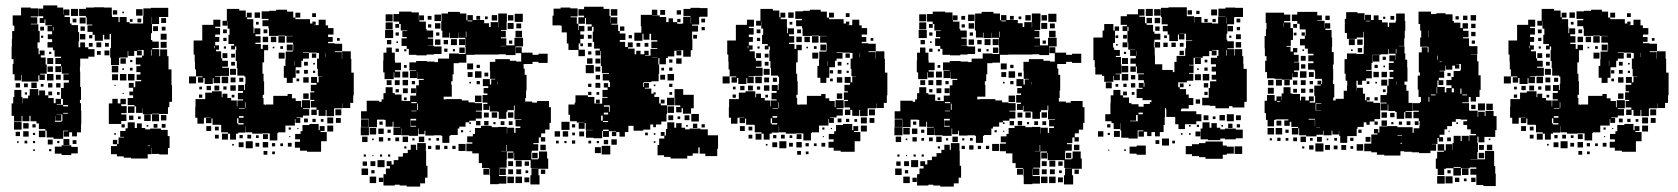

<svg xmlns="http://www.w3.org/2000/svg" viewBox="-20 -557 6214 711"><path d="M60 -107H32V-128H23V-174H29V-198H33V-224H59V-198H63V-174H64V-193H84V-203H90V-227H122V-204H125V-222H147V-204H159V-218H173V-204H159V-194H179V-175H186V-191H206V-171H190V-169H213V-191H206V-231H232H216V-251H235V-260H215V-282H235V-284H209V-311H207V-290H185V-312H206V-320H185V-342H206V-347H182V-371H176V-381H156V-401H173V-412H157V-430H173V-441H156V-461H173V-463H148V-485H145V-472H127V-490H140V-497H122V-525H140V-537H192V-529H214V-504H215V-522H237V-500H219V-494H239V-470H245V-464H269V-438H273V-404H271V-382H307V-375H330V-347H307V-340H277V-310H276V-292H277V-250V-235H280V-187H276V-175H280V-146H281V-96H280V-67H265V-52H247V-67H236V-51H216V-71H232V-73H214V-43H178V-48H153V-73H148V-79H124V-100H115V-108H93V-128H89V-108H63V-128H60ZM421 -316H391V-343H388V-379H391V-406V-431H369H386V-411H366V-428H361V-406H331V-428H323V-439H304V-463H322V-466H301V-493H298V-498H273V-524H298V-529H327V-530H365V-529H394V-500H395V-494H419V-475H423V-494H449V-475H460V-470H485H510V-497H511V-526H539V-528H569H603V-494H569V-468H543V-434H539V-409H544V-375H570V-349H573V-374H599V-349H604V-313V-300H615V-242H614H617V-180H607V-160H602V-135H570V-136H543V-134H509V-156H508V-139H484V-163H501H478V-168H453V-194H473V-232H457V-250H475V-234H481V-256H503V-261H486V-281H500V-290H485V-312H500V-318H483V-344H506V-351H512V-372H489V-370H505V-352H487V-368H477V-350H455V-368H453V-344H424V-343H421ZM58 -259H34V-282H27V-320H30V-338H23V-384H24V-413H25V-442H33V-462H27V-500H58V-529H94V-526H121V-496H94V-493H118V-469H94V-467H122V-442H127V-400H119V-378H103H123V-356H127V-370H145V-352H131V-344H149V-318H131H153V-284H129V-281H146V-261H126V-278H122V-255H90H60V-279H58ZM269 -498H243V-524H269ZM508 -499H484V-523H508ZM414 -503H398V-519H414ZM439 -508H433V-514H439ZM543 -468V-494H542V-468ZM297 -470H275V-492H297ZM595 -472H577V-490H595ZM263 -474H249V-488H263ZM503 -474H489V-488H503ZM471 -476H461V-486H471ZM565 -442H547V-460H565ZM294 -443H278V-459H294ZM178 -444V-458H176V-444ZM143 -444H129V-458H143ZM593 -444H579V-458H593ZM597 -410H575V-432H597ZM296 -411H276V-431H296ZM322 -415H310V-427H322ZM140 -417H132V-425H140ZM568 -379H544V-403H568ZM597 -380H575V-402H597ZM295 -382H277V-400H295ZM355 -382H337V-400H355ZM383 -384H369V-398H383ZM323 -384H309V-398H323ZM542 -351V-373H540V-351ZM385 -352H367V-370H385ZM353 -354H339V-368H353ZM170 -357H162V-365H170ZM177 -320H155V-342H177ZM446 -321H426V-341H446ZM470 -327H462V-335H470ZM418 -289H394V-313H418ZM176 -291H156V-311H176ZM471 -296H461V-306H471ZM439 -298H433V-304H439ZM448 -259H424V-283H448ZM478 -259H454V-283H478ZM178 -259H154V-283H178ZM417 -260H395V-282H417ZM205 -262H187V-280H205ZM116 -231H96V-251H116ZM204 -233H188V-249H204ZM174 -233H158V-249H174ZM54 -233H38V-249H54ZM83 -234H69V-248H83ZM141 -236H131V-246H141ZM408 -239H404V-243H408ZM473 -204H459V-218H473ZM201 -206H191V-216H201ZM80 -207H72V-215H80ZM438 -209H434V-213H438ZM429 -98H383V-128V-174H396V-191H416V-174H426V-191H446V-171H429V-164H449V-138H429V-133H448V-109H429ZM214 -163H232V-168H214V-136H231V-139H214ZM478 -139H454V-163H478ZM569 -108H543V-134H569ZM207 -110H185V-127H184V-106H208V-109H211V-133H190V-132H207ZM538 -109H514V-133H538ZM596 -111H576V-131H596ZM474 -113H458V-129H474ZM501 -116H491V-126H501ZM60 -77H32V-105H60ZM527 30H465V27H438V22H413V14H391V-16H413V-23H398V-39H414V-24H419V-48H439V-50H425V-72H445V-82H453V-104H479V-83H487V-100H505V-83H518V-78H536V-81H576V-76H601V-53H608V-9H602V15H570V13H542V-10H541V14H527ZM86 -81H66V-101H86ZM563 -84H549V-98H563ZM593 -84H579V-98H593ZM112 -85H100V-97H112ZM442 -85H430V-97H442ZM529 -88H523V-94H529ZM148 -49H124V-73H148ZM86 -51H66V-71H86ZM54 -53H38V-69H54ZM110 -57H102V-65H110ZM409 -58H403V-64H409ZM237 -20H215V-42H237ZM175 -22H157V-40H175ZM263 -24H249V-38H263ZM81 -26H71V-36H81ZM110 -27H102V-35H110ZM200 -27H192V-35H200ZM49 -28H43V-34H49ZM244 17H208V12H183V-14H208V-19H244ZM527 -16H535V-18H527ZM268 11H244V-13H268ZM170 3H162V-5H170ZM109 2H103V-4H109Z M735 -99H711V-121H703V-161H704V-190H740V-214H765V-219H801V-197H804V-210H822V-194H836V-185H857V-163H859V-185H880V-189H861V-213H880V-220H862V-242H884V-224H887V-247H908H889V-273H885V-277H859V-305H857V-331H853V-371H855V-385H850V-374H836V-388H847V-394H826V-428H847H830V-451H823V-478H822V-462H804V-480H820V-524H866V-518H890V-493H894V-510H912V-492H895V-486H918V-457H919V-434H922V-452H944V-430H926V-423H945V-399H926V-394H946V-376H953V-391H973V-371H958V-326H952V-310V-284H956V-256H958V-206H953V-194H956V-170H962V-168H964V-170H992V-202H1045V-209H1061V-193H1075V-183H1095V-160H1098V-186H1128V-156H1102V-153H1125V-129H1102V-122H1078V-120H1092V-102H1074V-116H1072V-92H1042H1037V-67H1010V-64H1007V-37H979V-63H952V-62H914V-67H889V-90H888V-66H862V-62H824V-67H799V-94H796V-95H767V-118H763V-101H743V-121H760V-122H743V-121H735ZM1064 -250H1042V-269H1031V-313H1037V-337H1038V-366H1064V-370H1066V-393H1065V-399H1041V-423H1065V-424H1036V-425H1010V-424H976V-452H974V-460H952V-482H974V-487H949V-515H977V-517H1003V-521H1043V-514H1066V-492H1074V-510H1092V-492H1074V-486H1098V-470V-486H1128V-470H1137V-477H1149V-465H1142V-464H1160V-484H1186V-463H1195V-453H1215V-429H1195V-420H1212V-402H1195V-397H1219V-395H1247V-367H1220V-364H1246V-339H1247V-367H1279V-339H1281V-309V-288H1290V-234V-204H1288V-176H1277V-157H1249V-174H1248V-156H1219V-155H1217V-127H1189V-150H1186V-128H1160V-150H1153V-131H1133V-151H1152V-159H1131V-183H1144V-187H1129V-215H1144V-219H1131V-243H1152V-250H1132V-272H1154V-252H1160V-274H1174V-275H1157V-302H1154V-340H1161V-361H1153V-362H1124V-364H1102V-362H1124V-340H1102V-332H1096V-308H1075V-269H1064ZM943 -491H923V-511H943ZM1150 -494H1136V-508H1150ZM733 -251H713V-271H730V-274H706V-300H702V-329H701V-355H697V-407H729V-417V-465H770V-484H796V-458H777V-453H795V-429H777V-420H792V-402H777V-389H791V-373H780V-367H799V-341H803V-332H824V-310H803V-306H828V-276H799V-275H776V-273H795V-249H771V-268H768V-246H738V-268H733ZM938 -466H928V-476H938ZM970 -434H956V-448H970ZM820 -434H806V-448H820ZM1035 -399H1011V-423H1035ZM1003 -401H983V-421H1003ZM973 -401H953V-421H973ZM819 -405H807V-417H819ZM1238 -406H1228V-416H1238ZM1064 -370H1042V-392H1064ZM775 -378V-387H773V-378ZM1028 -376H1018V-386H1028ZM817 -377H809V-385H817ZM996 -378H990V-384H996ZM1034 -340H1012V-362H1034ZM1186 -346V-361H1185V-346ZM822 -342H804V-360H822ZM1151 -343H1135V-359H1151ZM850 -344H836V-358H850ZM1070 -313V-332H1069V-313ZM1120 -314H1106V-328H1120ZM850 -314H836V-328H850ZM1146 -318H1140V-324H1146ZM854 -280H832V-302H854ZM1120 -284H1106V-298H1120ZM1089 -285H1077V-297H1089ZM1147 -287H1139V-295H1147ZM706 -248H680V-274H706ZM825 -249H801V-273H825ZM1123 -251H1103V-271H1123ZM852 -252H834V-270H852ZM881 -254H866V-269H881ZM1088 -256H1078V-266H1088ZM853 -221H833V-241H853ZM792 -222H774V-240H792ZM761 -223H745V-239H761ZM819 -225H807V-237H819ZM728 -226H718V-236H728ZM1123 -191H1103V-211H1123ZM729 -195H717V-207H729ZM848 -196H838V-206H848ZM889 -158V-178H887V-158ZM865 -155H886V-157H865ZM1244 -130H1222V-152H1244ZM865 -121H882V-127H865ZM1214 -100H1192V-122H1214ZM1242 -102H1224V-120H1242ZM862 -100V-96H882V-101H863V-119H858V-100ZM1120 -104H1106V-118H1120ZM1149 -105H1137V-117H1149ZM1178 -106H1168V-116H1178ZM1169 5H1117V1H1091V-10H1072V-32H1091V-41H1073V-61H1093V-43V-71H1100V-94H1126V-75V-98H1160V-75H1164V-90H1182V-72H1167V-68H1190V-34H1169ZM1214 -70H1192V-92H1214ZM762 -72H744V-90H762ZM790 -74H776V-88H790ZM1057 -77H1049V-85H1057ZM1085 -79H1081V-83H1085ZM854 -40H832V-62H854ZM824 -40H802V-62H824ZM972 -42H954V-60H972ZM910 -44H896V-58H910ZM790 -44H776V-58H790ZM879 -45H867V-57H879ZM938 -46H928V-56H938ZM1055 -49H1051V-53H1055ZM916 -8H890V-34H916ZM973 -11H953V-31H973ZM882 -12H864V-30H882ZM940 -14H926V-28H940ZM1060 -14H1046V-28H1060ZM999 -15H987V-27H999ZM1028 -16H1018V-26H1028ZM846 -18H840V-24H846ZM970 16H956V2H970ZM998 14H988V4H998Z M1560 -352H1522V-354H1494V-376H1486V-387H1467V-415H1486V-420H1470V-442H1488V-444H1464V-468H1458V-454H1444V-468H1458V-477H1437V-505H1458V-514H1504V-511H1531V-483H1532V-500H1550V-482H1533V-477H1557V-450H1560V-444H1584V-418H1564V-414H1584V-388H1564V-387H1587V-385H1615V-357H1587V-355H1560ZM1345 -87H1317V-115H1345V-117H1317V-145H1338V-184H1384V-180H1393V-189H1400V-212H1408V-234H1434V-212H1442V-207H1467V-184H1474V-183H1499V-203H1521V-241H1531V-261H1549V-265H1525V-291H1524V-268H1498V-294H1521V-296H1496V-326H1521V-331H1561V-329H1589V-327H1602V-340H1643V-359H1679V-357H1704V-383H1703V-417H1677V-436H1676V-416H1646V-436H1644V-418H1618V-444H1636H1614V-478H1615V-507H1639V-513H1683V-507H1707V-482H1711V-501H1731V-483H1773V-471H1791V-457H1797V-475H1825V-455H1826V-475H1825V-507H1857V-475H1856V-446H1835V-443H1853V-419H1835V-415H1855V-389H1885V-417H1917V-385H1889V-353H1853V-356H1827V-355H1795H1767H1738V-354H1707V-325H1679V-323H1660V-282H1656V-256H1651V-243H1653V-199H1623V-189H1632V-190H1690V-185H1715V-178H1738V-175H1765V-147H1742V-144H1764V-118H1742V-110H1718V-104H1704V-88H1681V-81H1675V-57H1648V-54H1644V-28H1618V-54H1614V-56H1587V-55H1555V-73H1552V-60H1530V-81H1528V-54H1494V-56H1466V-82H1465V-57H1437V-85H1462V-87H1437V-106H1434V-88H1408V-113H1403V-114H1376V-86H1346V-115H1345ZM1916 -476H1886V-506H1916ZM1434 -478H1408V-504H1434ZM1613 -479H1589V-503H1613ZM1881 -481H1861V-501H1881ZM1821 -481H1801V-501H1821ZM1578 -484H1564V-498H1578ZM1758 -484H1744V-498H1758ZM1786 -486H1776V-496H1786ZM1712 -478H1729V-481H1712ZM1434 -448H1408V-474H1434ZM1882 -450H1860V-472H1882ZM1611 -451H1591V-471H1611ZM1910 -452H1892V-470H1910ZM1577 -455H1565V-467H1577ZM1436 -416H1406V-446H1436ZM1913 -419H1889V-443H1913ZM1707 -419V-440H1705V-419ZM1457 -425H1445V-437H1457ZM1607 -425H1595V-437H1607ZM1702 -390H1680V-412H1702ZM1672 -390H1650V-412H1672ZM1611 -391H1591V-411H1611ZM1429 -393H1413V-409H1429ZM1639 -393H1623V-409H1639ZM1877 -395H1865V-407H1877ZM1454 -398H1448V-404H1454ZM1834 -386H1853V-387H1834ZM1792 90H1770V68H1792V65H1765V47H1753V11H1729V3H1707V-25H1729V-30H1710V-52H1731V-61H1739V-83H1761V-91H1801V-86H1825V-87H1857V-62H1858V-84H1884V-65H1889V-83H1907V-89H1889V-113H1911V-115H1885V-147H1886V-166H1883V-149H1859V-165V-143H1855V-117H1827V-143H1823V-144H1794V-165H1792V-150H1770V-172H1785V-177H1767V-205H1785V-211H1771V-231H1788V-238H1768V-264H1794V-244H1799V-263H1814V-265H1795V-294H1794V-328H1814V-338H1868V-332H1892V-329H1910V-360H1890V-382H1912V-362H1952V-354H1974V-328H1952V-320H1919V-303H1923V-280H1930V-222H1928V-194H1925V-181H1951V-177H1969V-183H2013V-160H2020V-102H2015V-77H1999V-63H1984V-49H1999V-33H1983V-48H1975V-27H1955V-23H1973V1H1949V-17V7H1948V33H1972V30H1976V4H2006V30H2010V68H1974V92H1978V126H1944V92H1948V66H1972V65H1945V36H1918H1884V9H1882V30H1860V8H1881V4H1857V35H1856V64H1830V67H1853V91H1829V68H1828V95H1855V123H1827V125H1795V96H1794V68H1792ZM1438 -264H1404V-289H1399V-333H1400V-362H1411V-381H1431V-362H1442V-333H1443V-325H1465V-297H1443V-292H1462V-270H1440V-289H1438ZM1701 -361H1681V-381H1701ZM1637 -365H1625V-377H1637ZM1457 -365H1445V-377H1457ZM1665 -367H1657V-375H1665ZM1485 -367H1477V-375H1485ZM2008 -324H1974V-358H2008ZM1732 -300H1710V-322H1732ZM1757 -305H1745V-317H1757ZM1486 -306H1476V-316H1486ZM1763 -269H1739V-293H1763ZM1492 -270H1470V-292H1492ZM1730 -272H1712V-290H1730ZM1788 -274H1774V-288H1788ZM1491 -241H1471V-261H1491ZM1460 -242H1442V-260H1460ZM1430 -242H1412V-260H1430ZM1757 -245H1745V-257H1757ZM1517 -245H1505V-257H1517ZM1824 -244V-254H1823V-244ZM1724 -248H1718V-254H1724ZM1520 -212H1502V-230H1520ZM1490 -212H1472V-230H1490ZM1457 -215H1445V-227H1457ZM1763 -179H1739V-203H1763ZM1486 -186H1476V-196H1486ZM1503 -175H1523V-179H1503ZM1528 -150V-173H1525V-150ZM1503 -145H1522V-147H1503ZM1881 -121H1861V-141H1881ZM1821 -121H1801V-141H1821ZM1790 -122H1772V-140H1790ZM1500 -88H1521V-117H1500ZM1521 -91H1501V-111H1521ZM1789 -93H1773V-109H1789ZM1759 -93H1743V-109H1759ZM1848 -94H1834V-108H1848ZM1878 -94H1864V-108H1878ZM1397 -95H1385V-107H1397ZM1815 -97H1807V-105H1815ZM1724 -98H1718V-104H1724ZM1346 -56H1316V-86H1346ZM1373 -59H1349V-83H1373ZM1401 -61H1381V-81H1401ZM1427 -65H1415V-77H1427ZM1695 -67H1687V-75H1695ZM1723 -69H1719V-73H1723ZM1551 -31H1531V-51H1551ZM1491 -31H1471V-51H1491ZM1341 -31H1321V-51H1341ZM1399 -33H1383V-49H1399ZM1458 -34H1444V-48H1458ZM1606 -36H1596V-46H1606ZM1426 -36H1416V-46H1426ZM1575 -37H1567V-45H1575ZM1515 -37H1507V-45H1515ZM1364 -38H1358V-44H1364ZM1442 130H1400V88H1409V67H1424V58H1412V40H1430V52H1438V36H1455V23H1472V10H1490V-2H1501V-21H1521V-2H1525V-27H1557V2H1558V36V57H1563V101H1554V122H1536V134H1486V130H1460V127H1442ZM1836 -24H1850H1836ZM1704 2H1678V-24H1704ZM2001 -1H1981V-21H2001ZM1854 2H1836V3H1856V-20H1854ZM1609 -3H1593V-19H1609ZM1637 -5H1625V-17H1637ZM1667 -5H1655V-17H1667ZM1577 -5H1565V-17H1577ZM1485 -7H1477V-15H1485ZM1971 29H1951V9H1971ZM1395 23H1387V15H1395ZM1425 23H1417V15H1425ZM1335 23H1327V15H1335ZM1363 21H1359V17H1363ZM1404 62H1378V36H1404ZM1912 60H1890V38H1912ZM1370 58H1352V40H1370ZM1880 58H1862V40H1880ZM1339 57H1323V41H1339ZM1939 57H1923V41H1939ZM1343 91H1319V67H1343ZM1910 88H1892V70H1910ZM1880 88H1862V70H1880ZM1999 87H1983V71H1999ZM1367 85H1355V73H1367ZM1936 84H1926V74H1936ZM1883 121H1859V97H1883ZM1373 121H1349V97H1373ZM1913 121H1889V97H1913ZM1940 118H1922V100H1940ZM1399 117H1383V101H1399Z M2145 -80H2123V-102H2144V-103H2116V-108H2091V-132H2085V-170H2108V-177H2111V-204H2157V-198H2181V-174H2187V-188H2201V-174H2187V-173H2210V-195H2230V-198H2211V-224H2230V-233H2216V-249H2232V-235H2239V-253H2236V-282V-259H2212V-283H2235V-286H2209V-312H2205V-342V-368H2203V-352H2185V-370H2201V-377H2180V-402H2175V-440H2178V-458H2172V-443H2156V-459H2171V-467H2150V-490H2146V-469H2122V-446H2124V-461H2144V-441H2129V-429H2142V-413H2129V-396H2123V-373H2146V-349H2122V-372H2085V-396H2079V-437H2060V-462H2055V-463H2026V-499H2030V-525H2056V-529H2092V-526H2119V-496H2093V-493H2116V-469H2122V-493H2143V-499H2122V-523H2143V-532H2173H2215V-524H2237V-498H2217H2241V-471H2242V-493H2266V-469H2244V-466H2269V-442H2275V-433H2296V-409H2275V-402H2295V-383H2305V-400H2323V-382H2306V-377H2330V-356H2336V-369H2352V-356H2366V-369H2382V-353H2369V-351H2389V-376H2414V-379H2392V-403H2414V-408H2391V-432H2359V-406H2329V-436H2355V-460H2353V-502H2394V-521H2414V-501H2395V-500H2423V-494H2447V-475H2456V-489H2472V-475H2488V-487H2500V-475H2488V-469H2505V-470H2510V-495H2537V-498H2511V-524H2537V-528H2571V-527H2600V-495H2571V-494H2569V-466H2543V-462H2565V-440H2543V-411H2544V-371H2538V-347H2510V-371H2504H2486V-370H2503V-352H2485V-369H2477V-348H2453V-342H2446V-319H2422V-342H2418V-318H2421V-284H2419V-256H2392V-253H2364V-251H2362V-235H2365V-250H2383V-232H2368V-229H2392V-210H2400V-215H2408V-207H2403V-198H2421V-174H2427V-188H2441V-174H2427V-167H2450V-195H2478V-227H2510V-206H2549V-156H2539V-136H2509V-156H2504V-141H2484V-161H2499V-167H2480V-195H2478V-167H2450V-135H2448V-107H2429V-96H2409V-86H2399V-96H2388V-77H2362V-73H2326V-91H2307V-68H2294V-51H2274V-68H2262V-53H2246V-69H2261V-71H2235V-50H2213V-72H2210V-45H2178V-72V-47H2150V-75H2175V-76H2149V-101H2145ZM2266 -499H2242V-523H2266ZM2443 -502H2425V-520H2443ZM2502 -503H2486V-519H2502ZM2539 -470V-494H2538V-470ZM2591 -474H2577V-488H2591ZM2292 -443H2276V-459H2292ZM2590 -445H2578V-457H2590ZM2385 -410H2363V-432H2385ZM2561 -414H2547V-428H2561ZM2171 -414H2157V-428H2171ZM2320 -415H2308V-427H2320ZM2351 -384H2337V-398H2351ZM2171 -384H2157V-398H2171ZM2381 -384H2367V-398H2381ZM2139 -386H2129V-396H2139ZM2170 -355H2158V-367H2170ZM2394 -345H2415V-346H2394ZM2174 -321H2154V-341H2174ZM2504 -321H2484V-341H2504ZM2203 -322H2185V-340H2203ZM2470 -325H2458V-337H2470ZM2179 -286H2149V-316H2179ZM2203 -292H2185V-310H2203ZM2470 -295H2458V-307H2470ZM2439 -296H2429V-306H2439ZM2476 -259H2452V-283H2476ZM2443 -262H2425V-280H2443ZM2202 -263H2186V-279H2202ZM2203 -232H2185V-250H2203ZM2470 -235H2458V-247H2470ZM2170 -235H2158V-247H2170ZM2407 -238H2401V-244H2407ZM2170 -205H2158V-217H2170ZM2469 -206H2459V-216H2469ZM2199 -206H2189V-216H2199ZM2238 -167V-187V-167ZM2235 -162V-143H2238V-167H2216V-162ZM2476 -139H2452V-163H2476ZM2216 -133H2232V-140H2216ZM2568 -107H2540V-135H2568ZM2473 -112H2455V-130H2473ZM2533 -112H2515V-130H2533ZM2206 -110H2212V-129H2206ZM2499 -116H2489V-126H2499ZM2213 -105H2232V-109H2213ZM2089 -76H2059V-106H2089ZM2525 30H2463V24H2439V18H2415V-20H2421V-44H2440V-54H2427V-68H2441V-55H2446V-79H2451V-104H2477V-84H2484V-101H2504V-84H2517V-78H2534V-81H2574V-78H2601V-56H2639V-6H2636V21H2592V12H2571V-11H2566V11H2545V20H2525ZM2562 -83H2546V-99H2562ZM2590 -85H2578V-97H2590ZM2110 -85H2098V-97H2110ZM2527 -88H2521V-94H2527ZM2213 -72H2234V-77H2213ZM2084 -51H2064V-71H2084ZM2054 -51H2034V-71H2054ZM2143 -52H2125V-70H2143ZM2109 -56H2099V-66H2109ZM2379 -56H2369V-66H2379ZM2407 -58H2401V-64H2407ZM2264 -21H2244V-41H2264ZM2232 -23H2216V-39H2232ZM2110 -25H2098V-37H2110ZM2169 -26H2159V-36H2169ZM2049 -26H2039V-36H2049ZM2198 -27H2190V-35H2198ZM2078 -27H2070V-35H2078ZM2407 -28H2401V-34H2407ZM2240 15H2208V-17H2240ZM2205 10H2183V-12H2205Z M2711 -99H2687V-121H2679V-161H2680V-190H2716V-214H2741V-219H2777V-197H2780V-210H2798V-194H2812V-185H2833V-163H2835V-185H2856V-189H2837V-213H2856V-220H2838V-242H2860V-224H2863V-247H2884H2865V-273H2861V-277H2835V-305H2833V-331H2829V-371H2831V-385H2826V-374H2812V-388H2823V-394H2802V-428H2823H2806V-451H2799V-478H2798V-462H2780V-480H2796V-524H2842V-518H2866V-493H2870V-510H2888V-492H2871V-486H2894V-457H2895V-434H2898V-452H2920V-430H2902V-423H2921V-399H2902V-394H2922V-376H2929V-391H2949V-371H2934V-326H2928V-310V-284H2932V-256H2934V-206H2929V-194H2932V-170H2938V-168H2940V-170H2968V-202H3021V-209H3037V-193H3051V-183H3071V-160H3074V-186H3104V-156H3078V-153H3101V-129H3078V-122H3054V-120H3068V-102H3050V-116H3048V-92H3018H3013V-67H2986V-64H2983V-37H2955V-63H2928V-62H2890V-67H2865V-90H2864V-66H2838V-62H2800V-67H2775V-94H2772V-95H2743V-118H2739V-101H2719V-121H2736V-122H2719V-121H2711ZM3040 -250H3018V-269H3007V-313H3013V-337H3014V-366H3040V-370H3042V-393H3041V-399H3017V-423H3041V-424H3012V-425H2986V-424H2952V-452H2950V-460H2928V-482H2950V-487H2925V-515H2953V-517H2979V-521H3019V-514H3042V-492H3050V-510H3068V-492H3050V-486H3074V-470V-486H3104V-470H3113V-477H3125V-465H3118V-464H3136V-484H3162V-463H3171V-453H3191V-429H3171V-420H3188V-402H3171V-397H3195V-395H3223V-367H3196V-364H3222V-339H3223V-367H3255V-339H3257V-309V-288H3266V-234V-204H3264V-176H3253V-157H3225V-174H3224V-156H3195V-155H3193V-127H3165V-150H3162V-128H3136V-150H3129V-131H3109V-151H3128V-159H3107V-183H3120V-187H3105V-215H3120V-219H3107V-243H3128V-250H3108V-272H3130V-252H3136V-274H3150V-275H3133V-302H3130V-340H3137V-361H3129V-362H3100V-364H3078V-362H3100V-340H3078V-332H3072V-308H3051V-269H3040ZM2919 -491H2899V-511H2919ZM3126 -494H3112V-508H3126ZM2709 -251H2689V-271H2706V-274H2682V-300H2678V-329H2677V-355H2673V-407H2705V-417V-465H2746V-484H2772V-458H2753V-453H2771V-429H2753V-420H2768V-402H2753V-389H2767V-373H2756V-367H2775V-341H2779V-332H2800V-310H2779V-306H2804V-276H2775V-275H2752V-273H2771V-249H2747V-268H2744V-246H2714V-268H2709ZM2914 -466H2904V-476H2914ZM2946 -434H2932V-448H2946ZM2796 -434H2782V-448H2796ZM3011 -399H2987V-423H3011ZM2979 -401H2959V-421H2979ZM2949 -401H2929V-421H2949ZM2795 -405H2783V-417H2795ZM3214 -406H3204V-416H3214ZM3040 -370H3018V-392H3040ZM2751 -378V-387H2749V-378ZM3004 -376H2994V-386H3004ZM2793 -377H2785V-385H2793ZM2972 -378H2966V-384H2972ZM3010 -340H2988V-362H3010ZM3162 -346V-361H3161V-346ZM2798 -342H2780V-360H2798ZM3127 -343H3111V-359H3127ZM2826 -344H2812V-358H2826ZM3046 -313V-332H3045V-313ZM3096 -314H3082V-328H3096ZM2826 -314H2812V-328H2826ZM3122 -318H3116V-324H3122ZM2830 -280H2808V-302H2830ZM3096 -284H3082V-298H3096ZM3065 -285H3053V-297H3065ZM3123 -287H3115V-295H3123ZM2682 -248H2656V-274H2682ZM2801 -249H2777V-273H2801ZM3099 -251H3079V-271H3099ZM2828 -252H2810V-270H2828ZM2857 -254H2842V-269H2857ZM3064 -256H3054V-266H3064ZM2829 -221H2809V-241H2829ZM2768 -222H2750V-240H2768ZM2737 -223H2721V-239H2737ZM2795 -225H2783V-237H2795ZM2704 -226H2694V-236H2704ZM3099 -191H3079V-211H3099ZM2705 -195H2693V-207H2705ZM2824 -196H2814V-206H2824ZM2865 -158V-178H2863V-158ZM2841 -155H2862V-157H2841ZM3220 -130H3198V-152H3220ZM2841 -121H2858V-127H2841ZM3190 -100H3168V-122H3190ZM3218 -102H3200V-120H3218ZM2838 -100V-96H2858V-101H2839V-119H2834V-100ZM3096 -104H3082V-118H3096ZM3125 -105H3113V-117H3125ZM3154 -106H3144V-116H3154ZM3145 5H3093V1H3067V-10H3048V-32H3067V-41H3049V-61H3069V-43V-71H3076V-94H3102V-75V-98H3136V-75H3140V-90H3158V-72H3143V-68H3166V-34H3145ZM3190 -70H3168V-92H3190ZM2738 -72H2720V-90H2738ZM2766 -74H2752V-88H2766ZM3033 -77H3025V-85H3033ZM3061 -79H3057V-83H3061ZM2830 -40H2808V-62H2830ZM2800 -40H2778V-62H2800ZM2948 -42H2930V-60H2948ZM2886 -44H2872V-58H2886ZM2766 -44H2752V-58H2766ZM2855 -45H2843V-57H2855ZM2914 -46H2904V-56H2914ZM3031 -49H3027V-53H3031ZM2892 -8H2866V-34H2892ZM2949 -11H2929V-31H2949ZM2858 -12H2840V-30H2858ZM2916 -14H2902V-28H2916ZM3036 -14H3022V-28H3036ZM2975 -15H2963V-27H2975ZM3004 -16H2994V-26H3004ZM2822 -18H2816V-24H2822ZM2946 16H2932V2H2946ZM2974 14H2964V4H2974Z M3536 -352H3498V-354H3470V-376H3462V-387H3443V-415H3462V-420H3446V-442H3464V-444H3440V-468H3434V-454H3420V-468H3434V-477H3413V-505H3434V-514H3480V-511H3507V-483H3508V-500H3526V-482H3509V-477H3533V-450H3536V-444H3560V-418H3540V-414H3560V-388H3540V-387H3563V-385H3591V-357H3563V-355H3536ZM3321 -87H3293V-115H3321V-117H3293V-145H3314V-184H3360V-180H3369V-189H3376V-212H3384V-234H3410V-212H3418V-207H3443V-184H3450V-183H3475V-203H3497V-241H3507V-261H3525V-265H3501V-291H3500V-268H3474V-294H3497V-296H3472V-326H3497V-331H3537V-329H3565V-327H3578V-340H3619V-359H3655V-357H3680V-383H3679V-417H3653V-436H3652V-416H3622V-436H3620V-418H3594V-444H3612H3590V-478H3591V-507H3615V-513H3659V-507H3683V-482H3687V-501H3707V-483H3749V-471H3767V-457H3773V-475H3801V-455H3802V-475H3801V-507H3833V-475H3832V-446H3811V-443H3829V-419H3811V-415H3831V-389H3861V-417H3893V-385H3865V-353H3829V-356H3803V-355H3771H3743H3714V-354H3683V-325H3655V-323H3636V-282H3632V-256H3627V-243H3629V-199H3599V-189H3608V-190H3666V-185H3691V-178H3714V-175H3741V-147H3718V-144H3740V-118H3718V-110H3694V-104H3680V-88H3657V-81H3651V-57H3624V-54H3620V-28H3594V-54H3590V-56H3563V-55H3531V-73H3528V-60H3506V-81H3504V-54H3470V-56H3442V-82H3441V-57H3413V-85H3438V-87H3413V-106H3410V-88H3384V-113H3379V-114H3352V-86H3322V-115H3321ZM3892 -476H3862V-506H3892ZM3410 -478H3384V-504H3410ZM3589 -479H3565V-503H3589ZM3857 -481H3837V-501H3857ZM3797 -481H3777V-501H3797ZM3554 -484H3540V-498H3554ZM3734 -484H3720V-498H3734ZM3762 -486H3752V-496H3762ZM3688 -478H3705V-481H3688ZM3410 -448H3384V-474H3410ZM3858 -450H3836V-472H3858ZM3587 -451H3567V-471H3587ZM3886 -452H3868V-470H3886ZM3553 -455H3541V-467H3553ZM3412 -416H3382V-446H3412ZM3889 -419H3865V-443H3889ZM3683 -419V-440H3681V-419ZM3433 -425H3421V-437H3433ZM3583 -425H3571V-437H3583ZM3678 -390H3656V-412H3678ZM3648 -390H3626V-412H3648ZM3587 -391H3567V-411H3587ZM3405 -393H3389V-409H3405ZM3615 -393H3599V-409H3615ZM3853 -395H3841V-407H3853ZM3430 -398H3424V-404H3430ZM3810 -386H3829V-387H3810ZM3768 90H3746V68H3768V65H3741V47H3729V11H3705V3H3683V-25H3705V-30H3686V-52H3707V-61H3715V-83H3737V-91H3777V-86H3801V-87H3833V-62H3834V-84H3860V-65H3865V-83H3883V-89H3865V-113H3887V-115H3861V-147H3862V-166H3859V-149H3835V-165V-143H3831V-117H3803V-143H3799V-144H3770V-165H3768V-150H3746V-172H3761V-177H3743V-205H3761V-211H3747V-231H3764V-238H3744V-264H3770V-244H3775V-263H3790V-265H3771V-294H3770V-328H3790V-338H3844V-332H3868V-329H3886V-360H3866V-382H3888V-362H3928V-354H3950V-328H3928V-320H3895V-303H3899V-280H3906V-222H3904V-194H3901V-181H3927V-177H3945V-183H3989V-160H3996V-102H3991V-77H3975V-63H3960V-49H3975V-33H3959V-48H3951V-27H3931V-23H3949V1H3925V-17V7H3924V33H3948V30H3952V4H3982V30H3986V68H3950V92H3954V126H3920V92H3924V66H3948V65H3921V36H3894H3860V9H3858V30H3836V8H3857V4H3833V35H3832V64H3806V67H3829V91H3805V68H3804V95H3831V123H3803V125H3771V96H3770V68H3768ZM3414 -264H3380V-289H3375V-333H3376V-362H3387V-381H3407V-362H3418V-333H3419V-325H3441V-297H3419V-292H3438V-270H3416V-289H3414ZM3677 -361H3657V-381H3677ZM3613 -365H3601V-377H3613ZM3433 -365H3421V-377H3433ZM3641 -367H3633V-375H3641ZM3461 -367H3453V-375H3461ZM3984 -324H3950V-358H3984ZM3708 -300H3686V-322H3708ZM3733 -305H3721V-317H3733ZM3462 -306H3452V-316H3462ZM3739 -269H3715V-293H3739ZM3468 -270H3446V-292H3468ZM3706 -272H3688V-290H3706ZM3764 -274H3750V-288H3764ZM3467 -241H3447V-261H3467ZM3436 -242H3418V-260H3436ZM3406 -242H3388V-260H3406ZM3733 -245H3721V-257H3733ZM3493 -245H3481V-257H3493ZM3800 -244V-254H3799V-244ZM3700 -248H3694V-254H3700ZM3496 -212H3478V-230H3496ZM3466 -212H3448V-230H3466ZM3433 -215H3421V-227H3433ZM3739 -179H3715V-203H3739ZM3462 -186H3452V-196H3462ZM3479 -175H3499V-179H3479ZM3504 -150V-173H3501V-150ZM3479 -145H3498V-147H3479ZM3857 -121H3837V-141H3857ZM3797 -121H3777V-141H3797ZM3766 -122H3748V-140H3766ZM3476 -88H3497V-117H3476ZM3497 -91H3477V-111H3497ZM3765 -93H3749V-109H3765ZM3735 -93H3719V-109H3735ZM3824 -94H3810V-108H3824ZM3854 -94H3840V-108H3854ZM3373 -95H3361V-107H3373ZM3791 -97H3783V-105H3791ZM3700 -98H3694V-104H3700ZM3322 -56H3292V-86H3322ZM3349 -59H3325V-83H3349ZM3377 -61H3357V-81H3377ZM3403 -65H3391V-77H3403ZM3671 -67H3663V-75H3671ZM3699 -69H3695V-73H3699ZM3527 -31H3507V-51H3527ZM3467 -31H3447V-51H3467ZM3317 -31H3297V-51H3317ZM3375 -33H3359V-49H3375ZM3434 -34H3420V-48H3434ZM3582 -36H3572V-46H3582ZM3402 -36H3392V-46H3402ZM3551 -37H3543V-45H3551ZM3491 -37H3483V-45H3491ZM3340 -38H3334V-44H3340ZM3418 130H3376V88H3385V67H3400V58H3388V40H3406V52H3414V36H3431V23H3448V10H3466V-2H3477V-21H3497V-2H3501V-27H3533V2H3534V36V57H3539V101H3530V122H3512V134H3462V130H3436V127H3418ZM3812 -24H3826H3812ZM3680 2H3654V-24H3680ZM3977 -1H3957V-21H3977ZM3830 2H3812V3H3832V-20H3830ZM3585 -3H3569V-19H3585ZM3613 -5H3601V-17H3613ZM3643 -5H3631V-17H3643ZM3553 -5H3541V-17H3553ZM3461 -7H3453V-15H3461ZM3947 29H3927V9H3947ZM3371 23H3363V15H3371ZM3401 23H3393V15H3401ZM3311 23H3303V15H3311ZM3339 21H3335V17H3339ZM3380 62H3354V36H3380ZM3888 60H3866V38H3888ZM3346 58H3328V40H3346ZM3856 58H3838V40H3856ZM3315 57H3299V41H3315ZM3915 57H3899V41H3915ZM3319 91H3295V67H3319ZM3886 88H3868V70H3886ZM3856 88H3838V70H3856ZM3975 87H3959V71H3975ZM3343 85H3331V73H3343ZM3912 84H3902V74H3912ZM3859 121H3835V97H3859ZM3349 121H3325V97H3349ZM3889 121H3865V97H3889ZM3916 118H3898V100H3916ZM3375 117H3359V101H3375Z M4128 -79H4104V-101H4096V-108H4073V-134H4092V-175H4093V-204H4103V-224H4129V-204H4139V-196H4161V-175H4170V-171H4196V-162H4215V-172H4238V-179H4244V-186H4211V-194H4189V-228H4211V-232H4197V-250H4215V-236H4218V-251H4216V-260H4195V-282H4216V-285H4190V-311H4186V-350H4165V-372H4183V-373H4158V-400H4155V-382H4137V-400H4155V-442H4137V-460H4153V-465H4130V-497H4153V-504H4194V-523H4218V-499H4199V-495H4220V-471H4226V-465H4250V-440H4255V-432H4277V-410H4255V-402H4253V-381H4256V-401H4276V-381H4256V-352H4257V-319H4284V-298H4323V-290H4329V-328H4337V-350H4369V-378H4372V-405H4395V-407H4372V-432H4348V-431H4366V-411H4346V-429H4342V-405H4310V-429H4304V-441H4286V-461H4304V-467H4282V-494H4279V-528H4307V-530H4337H4375V-497H4402V-473H4403V-494H4429V-473H4438H4468V-470H4491V-496H4518V-497H4492V-525H4518V-529H4554V-528H4583V-494H4554V-493H4550V-467H4525V-432H4522V-410H4525V-404H4549V-378H4525V-375H4550V-351H4552V-375H4580V-349H4584V-320H4585V-302H4597V-242V-180H4588V-159H4544V-164H4531V-156H4481V-165H4460V-191V-167H4432V-195H4456V-231H4461V-256H4484V-262H4467V-280H4483V-292H4467V-310H4483V-319H4464V-343H4487V-350H4492V-372H4469V-370H4485V-352H4467V-368H4458V-349H4434V-368V-343H4400V-317H4383V-315H4400V-287H4383V-284H4399V-258H4375V-252H4345H4343V-234H4349V-227H4372V-207H4382V-194H4399V-168H4382V-155H4355V-152H4353V-145H4362H4410V-134H4429V-108H4410V-97H4368V-79H4344V-97H4332V-124H4299V-152H4297V-157H4294V-123H4293V-94H4289V-68H4275V-52H4257V-68H4244V-53H4228V-69H4243H4216V-51H4196V-71H4214V-74H4193V-44H4159V-47H4132V-74H4129V-101H4128ZM4249 -498H4223V-524H4249ZM4278 -499H4254V-523H4278ZM4487 -500H4465V-522H4487ZM4394 -503H4378V-519H4394ZM4422 -505H4410V-517H4422ZM4522 -470V-493H4521V-470ZM4276 -471H4256V-491H4276ZM4246 -471H4226V-491H4246ZM4573 -474H4559V-488H4573ZM4482 -475H4470V-487H4482ZM4452 -475H4440V-487H4452ZM4103 -254H4069V-276H4061V-281H4036V-309H4034V-334H4029V-364V-418H4063V-444H4069V-468H4103V-444H4108V-459H4124V-443H4109V-398H4102V-381H4106V-372H4127V-350H4112V-346H4131V-318H4133V-284H4111V-282H4127V-260H4105V-276H4103ZM4546 -441H4526V-461H4546ZM4274 -443H4258V-459H4274ZM4159 -442V-458H4155V-442ZM4572 -445H4560V-457H4572ZM4575 -412H4557V-430H4575ZM4153 -414H4139V-428H4153ZM4121 -416H4111V-426H4121ZM4301 -416H4291V-426H4301ZM4540 -417H4532V-425H4540ZM4576 -381H4556V-401H4576ZM4334 -383H4318V-399H4334ZM4304 -383H4288V-399H4304ZM4363 -384H4349V-398H4363ZM4119 -388H4113V-394H4119ZM4522 -351V-372H4520V-351ZM4364 -353H4348V-369H4364ZM4188 -351V-368H4187V-351ZM4150 -357H4142V-365H4150ZM4427 -320H4405V-342H4427ZM4157 -320H4135V-342H4157ZM4186 -321H4166V-341H4186ZM4451 -326H4441V-336H4451ZM4158 -289H4134V-313H4158ZM4186 -291H4166V-311H4186ZM4452 -295H4440V-307H4452ZM4419 -298H4413V-304H4419ZM4158 -259H4134V-283H4158ZM4458 -259H4434V-283H4458ZM4427 -260H4405V-282H4427ZM4184 -263H4168V-279H4184ZM4097 -230H4075V-252H4097ZM4184 -233H4168V-249H4184ZM4454 -233H4438V-249H4454ZM4363 -234H4349V-248H4363ZM4152 -235H4140V-247H4152ZM4121 -236H4111V-246H4121ZM4389 -238H4383V-244H4389ZM4153 -204H4139V-218H4153ZM4452 -205H4440V-217H4452ZM4181 -206H4171V-216H4181ZM4424 -173H4408V-189H4424ZM4196 -134H4212V-140H4196ZM4549 -108H4523V-134H4549ZM4516 -111H4496V-131H4516ZM4187 -110H4165V-108H4193V-131H4187ZM4575 -112H4557V-130H4575ZM4455 -112H4437V-130H4455ZM4481 -116H4471V-126H4481ZM4193 -108H4212H4193ZM4499 -38H4453V-41H4426V-81H4433V-104H4459V-84H4466V-101H4486V-84H4499V-78H4516V-81H4556V-77H4582V-45H4556V-41H4516V-44H4499ZM4544 -83H4528V-99H4544ZM4572 -85H4560V-97H4572ZM4092 -85H4080V-97H4092ZM4420 -87H4412V-95H4420ZM4389 -88H4383V-94H4389ZM4509 -88H4503V-94H4509ZM4127 -50H4105V-72H4127ZM4066 -51H4046V-71H4066ZM4425 -52H4407V-70H4425ZM4090 -57H4082V-65H4090ZM4389 -58H4383V-64H4389ZM4359 -58H4353V-64H4359ZM4309 -18H4283V-44H4309ZM4273 -24H4259V-38H4273ZM4331 -26H4321V-36H4331ZM4508 31H4444V25H4420V21H4394V14H4371V-16H4394V-23H4420V-27H4444V-33H4508V-18H4523V-14H4549V12H4523V16H4508ZM4223 16H4189V-18H4223ZM4580 13H4552V-15H4580ZM4189 12H4163V-14H4189ZM4149 2H4143V-4H4149ZM4088 1H4084V-3H4088Z M5166 19H5106V16H5079V7H5058V3H5032V-25H5058V-59H5081V-63H5068V-79H5084V-66H5088V-89H5117V-90H5155V-86H5181V-65V-86H5211V-65H5215V-82H5236V-91H5237V-109H5234V-119H5214V-143H5234V-147H5212V-175H5238V-179H5242V-198H5233V-225H5230V-277H5238V-289H5234V-333V-363H5245V-382H5267V-363H5270V-383H5268V-384H5239V-418H5268H5243V-444H5239V-468H5233V-514H5279V-505H5299V-508H5333V-479V-504H5359V-479H5364V-473H5388V-453H5396V-471H5416V-451H5398V-443H5418V-419H5398V-415H5420V-387H5422V-386H5451V-356H5426V-355H5450V-330H5455V-300V-278H5463V-224H5459V-198H5446V-181H5426V-198H5419V-178H5395V-175H5420V-148H5423V-147H5452V-124H5454V-143H5478V-127H5481V-146H5511V-127H5522V-75H5517V-50H5477V-30H5455V-51H5451V-28H5453V6H5451V33H5479V32V2H5513V32V58H5517V86H5519V132H5473V128H5447V90H5425V68H5447V90V63H5423V66H5390V93H5362V66H5335V68H5328V91H5304V68H5297V30H5302V5H5327V1H5304V-23H5328V0H5334V-23H5358V-1H5359V-28H5363V-54H5389V-35H5393V-54H5419V-35H5421V-56H5446V-61H5426V-78H5413V-94H5399V-108H5413V-114H5389V-116H5371V-106H5357V-90H5339V-78H5329V-58H5311V-49H5324V-33H5308V-46H5303V-24H5283V-23H5298V1H5277V10H5235V7H5208V5H5180V-17V3H5166ZM4704 -113H4668V-138H4663V-184H4672V-205H4700V-184H4707V-200H4725V-186H4726V-211H4733V-234H4759V-211H4766V-209H4794V-185H4798V-199H4814V-185H4827V-200H4845V-182H4830V-177H4850V-202H4847V-240H4871V-244H4859V-258H4873V-246H4876V-260H4875V-265H4850V-293H4848V-299H4824V-323H4844V-330H4825V-352H4844V-358H4823V-377H4812V-389H4794V-413H4812V-425H4815V-440V-448H4793V-469H4784V-479H4764V-503H4784V-513H4828H4858V-500H4875V-482H4858V-480H4885V-453H4886V-471H4906V-451H4888V-446H4911V-418H4913V-384H4912V-364H4919V-318H4916V-302H4917V-260H4916V-246H4921V-196H4917V-185H4926V-191H4956V-221H4968V-239H4969V-258H4963V-284H4959V-338H4968V-359H5004V-357H5029V-358H5030V-387H5031V-416H5051H5031V-439H5029V-418H5004V-413H4968V-435H4960V-487H4965V-512H5007V-508H5033V-483H5035V-502H5057V-483H5067V-500H5085V-483H5098V-474H5119V-457H5124V-473H5148V-456V-479H5150V-507H5182V-479H5184V-443H5182V-415H5161H5180V-387H5161V-386H5181V-359H5184V-336H5191V-307H5192V-255H5181V-243H5188V-221H5196V-176H5211V-146H5185V-143H5208V-119H5184V-142H5180V-117H5152V-142H5147V-146H5121V-170H5119V-148H5093V-174H5115V-177H5092V-205H5115V-212H5117V-240H5122V-265H5140V-271H5126V-291H5140V-298H5123V-324H5141V-330H5125V-352H5147V-336H5148V-358H5123V-375H5121V-356H5093V-354H5063V-324H5039H5059V-298H5039V-295H5060V-267H5039V-258H5024V-243H5008V-258H5003V-239H5004V-221H5005V-232H5027V-210H5016H5035V-186H5040V-197H5052V-185H5041V-181H5066V-176H5091V-146V-116H5070V-107H5082V-95H5070V-107H5052V-95H5040V-104H5030V-87H5007V-80H5004V-53H4969V-28H4943V-54H4939V-73H4938V-59H4914V-73H4911V-56H4881V-73H4879V-58H4855V-52H4817V-56H4791V-82H4788V-59H4764V-83H4787V-87H4762V-106H4756V-91H4736V-111H4751V-115H4730H4704ZM4765 -262H4727V-265H4700V-267H4672V-290H4665V-332H4670V-349H4664V-378H4663V-424H4668V-449H4670V-472H4667V-510H4705H4735V-503H4758V-479H4735V-474H4759V-453H4768V-409H4760V-387H4744V-384H4759V-366H4768V-379H4784V-363H4771V-354H4789V-328H4772V-326H4791V-296H4772V-291H4786V-271H4766V-285H4765ZM5446 -481H5426V-501H5446ZM4904 -483H4888V-499H4904ZM5414 -483H5398V-499H5414ZM5143 -484H5129V-498H5143ZM5382 -485H5370V-497H5382ZM5110 -487H5102V-495H5110ZM5038 -478H5054V-480H5038ZM4733 -456V-472H4732V-456ZM5444 -453H5428V-469H5444ZM4783 -454H4769V-468H4783ZM5270 -419V-444H5269V-419ZM5444 -423H5428V-439H5444ZM4812 -425H4800V-437H4812ZM4781 -426H4771V-436H4781ZM4997 -390H4975V-412H4997ZM5026 -391H5006V-411H5026ZM5442 -395H5430V-407H5442ZM5024 -363H5008V-379H5024ZM5151 -359V-376H5149V-359ZM4989 -368H4983V-374H4989ZM4809 -368H4803V-374H4809ZM5088 -329H5064V-353H5088ZM5304 -336V-351H5302V-336ZM4815 -332H4797V-350H4815ZM5112 -335H5100V-347H5112ZM5311 -327H5319V-329H5311ZM5325 -242H5307V-259H5303V-235H5330V-215H5336V-231H5355V-241H5336V-261H5355V-272H5363V-294H5388V-299H5390V-320H5373V-319H5384V-303H5368V-314H5358V-299H5334V-314H5332V-295H5311V-293H5328V-269H5308V-260H5325ZM4814 -303H4798V-319H4814ZM5082 -305H5070V-317H5082ZM5109 -308H5103V-314H5109ZM4818 -269H4794V-293H4818ZM5086 -271H5066V-291H5086ZM5116 -271H5096V-291H5116ZM4845 -272H4827V-290H4845ZM5352 -275H5340V-287H5352ZM4727 -240H4705V-262H4727ZM5117 -240H5095V-262H5117ZM4756 -241H4736V-261H4756ZM4696 -241H4676V-261H4696ZM4815 -242H4797V-260H4815ZM4784 -243H4768V-259H4784ZM4842 -245H4830V-257H4842ZM5051 -246H5041V-256H5051ZM5151 -243V-255H5150V-243ZM5079 -248H5073V-254H5079ZM5302 -211V-234H5300V-211ZM4697 -210H4675V-232H4697ZM5356 -215H5364V-230H5356ZM4814 -213H4798V-229H4814ZM5392 -210V-229H5388V-210ZM4843 -214H4829V-228H4843ZM4783 -214H4769V-228H4783ZM5111 -216H5101V-226H5111ZM5279 -204H5296V-207H5279ZM5395 -204H5413V-207H5395ZM5273 -180V-198H5270V-180ZM5082 -185H5070V-197H5082ZM4709 -179H4721V-182H4709ZM4854 -173H4873V-175H4852V-148H4872V-149H4854ZM5479 -148H5453V-174H5479ZM5508 -149H5484V-173H5508ZM5444 -153H5428V-169H5444ZM4830 -145H4849H4830ZM5116 -121H5096V-141H5116ZM5144 -123H5128V-139H5144ZM4826 -114H4849V-117H4826ZM4850 -90V-114H4849V-90ZM4698 -89H4674V-113H4698ZM5116 -91H5096V-111H5116ZM4725 -92H4707V-110H4725ZM5233 -94H5219V-108H5233ZM5203 -94H5189V-108H5203ZM5172 -95H5160V-107H5172ZM5140 -97H5132V-105H5140ZM5379 -98H5373V-104H5379ZM4855 -84H4868V-85H4855ZM4728 -59H4704V-83H4728ZM4698 -59H4674V-83H4698ZM5022 -65H5010V-77H5022ZM4752 -65H4740V-77H4752ZM5348 -69H5344V-73H5348ZM5155 -54H5172V-56H5155ZM4816 -31H4796V-51H4816ZM5055 -32H5037V-50H5055ZM4875 -32H4857V-50H4875ZM5353 -34H5339V-48H5353ZM4783 -34H4769V-48H4783ZM4722 -35H4710V-47H4722ZM4992 -35H4980V-47H4992ZM4841 -36H4831V-46H4841ZM4751 -36H4741V-46H4751ZM4931 -36H4921V-46H4931ZM4690 -37H4682V-45H4690ZM4899 -38H4893V-44H4899ZM5499 -38H5493V-44H5499ZM5166 -25H5172V-28H5166ZM4881 4H4851V-26H4881ZM5028 1H5004V-23H5028ZM5506 -1H5486V-21H5506ZM5475 -2H5457V-20H5475ZM4965 -2H4947V-20H4965ZM4905 -2H4887V-20H4905ZM4844 -3H4828V-19H4844ZM4933 -4H4919V-18H4933ZM4991 -6H4981V-16H4991ZM4810 -7H4802V-15H4810ZM5476 29H5456V9H5476ZM5450 35V60V34H5425V35ZM5389 62H5363V39V65H5389V39ZM5418 91H5394V67H5418ZM5352 85H5340V73H5352ZM5330 123H5302V95H5330ZM5359 122H5333V96H5359ZM5444 117H5428V101H5444ZM5384 117H5368V101H5384ZM5411 114H5401V104H5411Z M5604 -99H5580V-121H5572V-161H5573V-190H5609V-214H5634V-219H5670V-197H5673V-210H5691V-194H5705V-185H5726V-163H5728V-185H5749V-189H5730V-213H5749V-220H5731V-242H5753V-224H5756V-247H5777H5758V-273H5754V-277H5728V-305H5726V-331H5722V-371H5724V-385H5719V-374H5705V-388H5716V-394H5695V-428H5716H5699V-451H5692V-478H5691V-462H5673V-480H5689V-524H5735V-518H5759V-493H5763V-510H5781V-492H5764V-486H5787V-457H5788V-434H5791V-452H5813V-430H5795V-423H5814V-399H5795V-394H5815V-376H5822V-391H5842V-371H5827V-326H5821V-310V-284H5825V-256H5827V-206H5822V-194H5825V-170H5831V-168H5833V-170H5861V-202H5914V-209H5930V-193H5944V-183H5964V-160H5967V-186H5997V-156H5971V-153H5994V-129H5971V-122H5947V-120H5961V-102H5943V-116H5941V-92H5911H5906V-67H5879V-64H5876V-37H5848V-63H5821V-62H5783V-67H5758V-90H5757V-66H5731V-62H5693V-67H5668V-94H5665V-95H5636V-118H5632V-101H5612V-121H5629V-122H5612V-121H5604ZM5933 -250H5911V-269H5900V-313H5906V-337H5907V-366H5933V-370H5935V-393H5934V-399H5910V-423H5934V-424H5905V-425H5879V-424H5845V-452H5843V-460H5821V-482H5843V-487H5818V-515H5846V-517H5872V-521H5912V-514H5935V-492H5943V-510H5961V-492H5943V-486H5967V-470V-486H5997V-470H6006V-477H6018V-465H6011V-464H6029V-484H6055V-463H6064V-453H6084V-429H6064V-420H6081V-402H6064V-397H6088V-395H6116V-367H6089V-364H6115V-339H6116V-367H6148V-339H6150V-309V-288H6159V-234V-204H6157V-176H6146V-157H6118V-174H6117V-156H6088V-155H6086V-127H6058V-150H6055V-128H6029V-150H6022V-131H6002V-151H6021V-159H6000V-183H6013V-187H5998V-215H6013V-219H6000V-243H6021V-250H6001V-272H6023V-252H6029V-274H6043V-275H6026V-302H6023V-340H6030V-361H6022V-362H5993V-364H5971V-362H5993V-340H5971V-332H5965V-308H5944V-269H5933ZM5812 -491H5792V-511H5812ZM6019 -494H6005V-508H6019ZM5602 -251H5582V-271H5599V-274H5575V-300H5571V-329H5570V-355H5566V-407H5598V-417V-465H5639V-484H5665V-458H5646V-453H5664V-429H5646V-420H5661V-402H5646V-389H5660V-373H5649V-367H5668V-341H5672V-332H5693V-310H5672V-306H5697V-276H5668V-275H5645V-273H5664V-249H5640V-268H5637V-246H5607V-268H5602ZM5807 -466H5797V-476H5807ZM5839 -434H5825V-448H5839ZM5689 -434H5675V-448H5689ZM5904 -399H5880V-423H5904ZM5872 -401H5852V-421H5872ZM5842 -401H5822V-421H5842ZM5688 -405H5676V-417H5688ZM6107 -406H6097V-416H6107ZM5933 -370H5911V-392H5933ZM5644 -378V-387H5642V-378ZM5897 -376H5887V-386H5897ZM5686 -377H5678V-385H5686ZM5865 -378H5859V-384H5865ZM5903 -340H5881V-362H5903ZM6055 -346V-361H6054V-346ZM5691 -342H5673V-360H5691ZM6020 -343H6004V-359H6020ZM5719 -344H5705V-358H5719ZM5939 -313V-332H5938V-313ZM5989 -314H5975V-328H5989ZM5719 -314H5705V-328H5719ZM6015 -318H6009V-324H6015ZM5723 -280H5701V-302H5723ZM5989 -284H5975V-298H5989ZM5958 -285H5946V-297H5958ZM6016 -287H6008V-295H6016ZM5575 -248H5549V-274H5575ZM5694 -249H5670V-273H5694ZM5992 -251H5972V-271H5992ZM5721 -252H5703V-270H5721ZM5750 -254H5735V-269H5750ZM5957 -256H5947V-266H5957ZM5722 -221H5702V-241H5722ZM5661 -222H5643V-240H5661ZM5630 -223H5614V-239H5630ZM5688 -225H5676V-237H5688ZM5597 -226H5587V-236H5597ZM5992 -191H5972V-211H5992ZM5598 -195H5586V-207H5598ZM5717 -196H5707V-206H5717ZM5758 -158V-178H5756V-158ZM5734 -155H5755V-157H5734ZM6113 -130H6091V-152H6113ZM5734 -121H5751V-127H5734ZM6083 -100H6061V-122H6083ZM6111 -102H6093V-120H6111ZM5731 -100V-96H5751V-101H5732V-119H5727V-100ZM5989 -104H5975V-118H5989ZM6018 -105H6006V-117H6018ZM6047 -106H6037V-116H6047ZM6038 5H5986V1H5960V-10H5941V-32H5960V-41H5942V-61H5962V-43V-71H5969V-94H5995V-75V-98H6029V-75H6033V-90H6051V-72H6036V-68H6059V-34H6038ZM6083 -70H6061V-92H6083ZM5631 -72H5613V-90H5631ZM5659 -74H5645V-88H5659ZM5926 -77H5918V-85H5926ZM5954 -79H5950V-83H5954ZM5723 -40H5701V-62H5723ZM5693 -40H5671V-62H5693ZM5841 -42H5823V-60H5841ZM5779 -44H5765V-58H5779ZM5659 -44H5645V-58H5659ZM5748 -45H5736V-57H5748ZM5807 -46H5797V-56H5807ZM5924 -49H5920V-53H5924ZM5785 -8H5759V-34H5785ZM5842 -11H5822V-31H5842ZM5751 -12H5733V-30H5751ZM5809 -14H5795V-28H5809ZM5929 -14H5915V-28H5929ZM5868 -15H5856V-27H5868ZM5897 -16H5887V-26H5897ZM5715 -18H5709V-24H5715ZM5839 16H5825V2H5839ZM5867 14H5857V4H5867Z"/></svg>

Font: Rubik Storm
Style: Regular
Weight: 400
Designer: Hubert and Fischer, NaN
Foundry: Hubert and Fischer, NaN
Version: Version 2.201